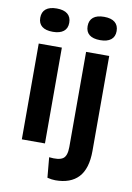

<svg xmlns="http://www.w3.org/2000/svg" viewBox="-98 -785 706 1030"><g transform="rotate(10 255.0 -269.5)"><path d="M63 0V-522H189V0ZM126 -597Q87 -597 67 -613Q47 -629 47 -660Q47 -691 67 -707.5Q87 -724 126 -724Q165 -724 185 -707.5Q205 -691 205 -660Q205 -629 184.5 -613Q164 -597 126 -597ZM278 185Q268 185 257 183.5Q246 182 234 179L224 69Q276 75 298.5 60.5Q321 46 321 -4V-522H447V-5Q447 44 436 80Q425 116 403.5 139Q382 162 350.5 173.5Q319 185 278 185ZM384 -597Q345 -597 325 -613Q305 -629 305 -660Q305 -691 325 -707.5Q345 -724 384 -724Q423 -724 443 -707.5Q463 -691 463 -660Q463 -629 442.5 -613Q422 -597 384 -597Z"/></g></svg>

Font: Bricolage Grotesque 36pt SemiBold
Style: Regular
Weight: 600
Designer: Mathieu Triay
Foundry: Atelier Triay
Version: Version 1.001;gftools[0.9.33.dev8+g029e19f]